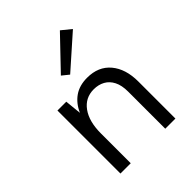

<svg xmlns="http://www.w3.org/2000/svg" viewBox="-213 -902 1030 1030"><g transform="rotate(-45 302.0 -386.5)"><path d="M518 0H441V-281Q441 -329.5 425.2 -360.2Q409.5 -391 382 -406Q354.5 -421 319 -421Q254.5 -421 216.8 -369Q179 -317 179 -226V0H101V-478H168L177.5 -384Q199.5 -434 239.2 -462Q279 -490 338 -490Q423 -490 470.5 -433.5Q518 -377 518 -281ZM285.5 -566 246.5 -597.5 414.5 -773 469 -728.5Z"/></g></svg>

Font: Betina Sans
Style: Regular
Weight: 400
Designer: Jonathan Pinhorn (font) & Cristiano Sobral (main changes)
Version: Version 2.001;April 28, 2021;FontCreator 13.0.0.2655 32-bit;